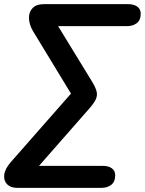

<svg xmlns="http://www.w3.org/2000/svg" viewBox="-40 -725 698 925"><path d="M42 180Q11 180 -6 162.5Q-23 145 -19.5 116.5Q-16 88 12 56L302 -274L119 -575Q100 -608 99.5 -637.5Q99 -667 117 -686Q135 -705 171 -705H577Q605 -705 621.5 -693Q638 -681 638 -659Q638 -628 619 -613.5Q600 -599 572 -599H240L404 -331Q421 -303 425.5 -284Q430 -265 421.5 -246.5Q413 -228 391 -203L148 74H455Q483 74 499 86Q515 98 515 120Q515 150 496.5 165Q478 180 449 180Z"/></svg>

Font: Nunito
Style: Bold Italic
Weight: 700
Italic angle: -9°
Designer: Vernon Adams
Foundry: Vernon Adams
Version: Version 3.601; ttfautohint (v1.8.2.53-6de2)